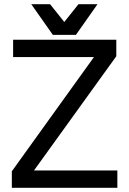

<svg xmlns="http://www.w3.org/2000/svg" viewBox="-20 -888 610 908"><path d="M36 0V-78L458 -665L473 -618H42V-700H530V-622L107 -35L91 -82H535V0ZM128 -868H217L284 -784L351 -868H441L339 -723H230Z"/></svg>

Font: Fustat Medium
Style: Regular
Weight: 500
Designer: Mohamed Gaber, Khaled Hosny, Laura Garcia Mut
Foundry: Kief Type Foundry, Alif Type Foundry, Hard Type Foundry
Version: Version 1.007